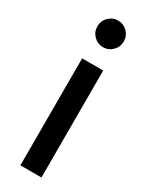

<svg xmlns="http://www.w3.org/2000/svg" viewBox="-196 -775 630 813"><g transform="rotate(30 119.0 -369.0)"><path d="M68 0V-523H171V0ZM56 -673Q56 -700 75 -719Q94 -738 121 -738Q147 -738 166 -719Q185 -700 185 -673Q185 -646 166 -627Q147 -608 121 -608Q94 -608 75 -627Q56 -646 56 -673Z"/></g></svg>

Font: Rising Sun Medium
Style: Regular
Weight: 500
Designer: Matt McInerney, Pablo Impallari, Rodrigo Fuenzalida (Raleway font), Stephen Hutchings (Greek), Cristiano Sobral (main ch
Foundry: The Rising Sun Project Authors
Version: Version 4.327; ttfautohint (v1.8.4.7-5d5b-dirty)